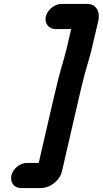

<svg xmlns="http://www.w3.org/2000/svg" viewBox="-20 -790 523 977"><path d="M262 -642H342L318 -538C315 -525 310 -507 304 -486C284 -421 268 -355 252 -286L177 39H117C82 39 46 68 38 103C30 138 52 167 87 167H190C235 166 284 129 295 83L380 -286C390 -330 400 -370 411 -413C421 -450 438 -504 446 -538L480 -683C491 -730 470 -770 423 -770H292C258 -770 221 -740 213 -706C205 -672 228 -642 262 -642Z"/></svg>

Font: Electronic
Style: SuThkIt
Weight: 900
Version: Version 1.011